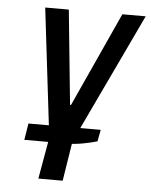

<svg xmlns="http://www.w3.org/2000/svg" viewBox="-51 -543 618 786"><g transform="rotate(5 258.0 -150.0)"><path d="M136 200 166 30 103 -500H200L239 -112H243L420 -500H516L262 36L236 200ZM65 47 76 -21H373L364 27Q341 34 306.5 40.5Q272 47 243 47Z"/></g></svg>

Font: Cuprum Medium
Style: Italic
Weight: 500
Italic angle: -10°
Version: Version 3.000